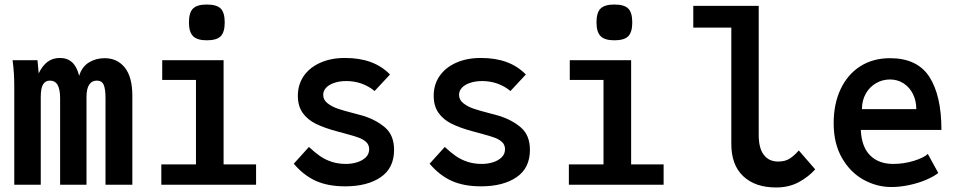

<svg xmlns="http://www.w3.org/2000/svg" viewBox="-20 -816 4240 848"><path d="M35.5 -550H145.5L151 -492Q167 -525.5 189.8 -542.8Q212.5 -560 244.5 -560Q311 -560 329.5 -481Q342 -521.5 372.8 -540.2Q403.5 -559 442 -559Q498 -559 531.2 -517.5Q564.5 -476 564.5 -393V0H446V-382Q446 -423.5 437.8 -441.8Q429.5 -460 407.5 -460Q386 -460 374 -442.2Q362 -424.5 362 -387V0H245.5V-382Q245.5 -421.5 234.5 -440.8Q223.5 -460 200.5 -460Q180 -460 170 -443Q160 -426 160 -387V0H43V-436Q43 -497.5 35.5 -550Z M696.5 -550H967.5V-90H1111V0H692.5V-90H845.5V-463H696.5ZM814.5 -717Q814.5 -760.5 832.5 -778.2Q850.5 -796 893.5 -796Q937 -796 954.8 -778.2Q972.5 -760.5 972.5 -717Q972.5 -674 954.8 -656Q937 -638 893.5 -638Q851 -638 832.8 -656.2Q814.5 -674.5 814.5 -717Z M1277.5 -93 1344.5 -167Q1370.5 -142.5 1393.2 -126.8Q1416 -111 1444.5 -101.5Q1473 -92 1508.5 -92Q1533.5 -92 1557 -99.2Q1580.5 -106.5 1595.5 -121Q1610.5 -135.5 1610.5 -157Q1610.5 -176 1597.8 -188.2Q1585 -200.5 1564.5 -208Q1544 -215.5 1503 -226.5L1471.5 -235Q1414.5 -250 1376.5 -268.5Q1338.5 -287 1317 -317.2Q1295.5 -347.5 1295.5 -393Q1295.5 -442.5 1321.5 -480.2Q1347.5 -518 1394.8 -539Q1442 -560 1503.5 -560Q1568.5 -560 1617.8 -541.8Q1667 -523.5 1702.5 -487L1634.5 -414Q1608.5 -435.5 1576.8 -446.8Q1545 -458 1509.5 -458Q1480 -458 1456.8 -450.2Q1433.5 -442.5 1420.5 -428.8Q1407.5 -415 1407.5 -397Q1407.5 -375 1426.5 -360Q1445.5 -345 1472 -336Q1498.5 -327 1541.5 -316Q1554 -313 1582.5 -305Q1641 -287 1680.8 -252.8Q1720.5 -218.5 1720.5 -154Q1720.5 -73.5 1661.2 -33.2Q1602 7 1504.5 7Q1428.5 7 1374.8 -17.2Q1321 -41.5 1277.5 -93Z M1877.5 -93 1944.5 -167Q1970.5 -142.5 1993.2 -126.8Q2016 -111 2044.5 -101.5Q2073 -92 2108.5 -92Q2133.5 -92 2157 -99.2Q2180.5 -106.5 2195.5 -121Q2210.5 -135.5 2210.5 -157Q2210.5 -176 2197.8 -188.2Q2185 -200.5 2164.5 -208Q2144 -215.5 2103 -226.5L2071.5 -235Q2014.5 -250 1976.5 -268.5Q1938.5 -287 1917 -317.2Q1895.5 -347.5 1895.5 -393Q1895.5 -442.5 1921.5 -480.2Q1947.5 -518 1994.8 -539Q2042 -560 2103.5 -560Q2168.5 -560 2217.8 -541.8Q2267 -523.5 2302.5 -487L2234.5 -414Q2208.5 -435.5 2176.8 -446.8Q2145 -458 2109.5 -458Q2080 -458 2056.8 -450.2Q2033.5 -442.5 2020.5 -428.8Q2007.5 -415 2007.5 -397Q2007.5 -375 2026.5 -360Q2045.5 -345 2072 -336Q2098.5 -327 2141.5 -316Q2154 -313 2182.5 -305Q2241 -287 2280.8 -252.8Q2320.5 -218.5 2320.5 -154Q2320.5 -73.5 2261.2 -33.2Q2202 7 2104.5 7Q2028.5 7 1974.8 -17.2Q1921 -41.5 1877.5 -93Z M2496.5 -550H2767.5V-90H2911V0H2492.5V-90H2645.5V-463H2496.5ZM2614.5 -717Q2614.5 -760.5 2632.5 -778.2Q2650.5 -796 2693.5 -796Q2737 -796 2754.8 -778.2Q2772.5 -760.5 2772.5 -717Q2772.5 -674 2754.8 -656Q2737 -638 2693.5 -638Q2651 -638 2632.8 -656.2Q2614.5 -674.5 2614.5 -717Z M3210 -180V-694H3042V-790H3331V-220Q3331 -161.5 3353.5 -132Q3376 -102.5 3417 -102.5Q3447.5 -102.5 3467.8 -115.5Q3488 -128.5 3508 -151.5L3580.5 -68Q3551 -35 3507.8 -11.5Q3464.5 12 3408 12Q3315 12 3262.5 -37.8Q3210 -87.5 3210 -180Z M3662 -272Q3662 -356.5 3692.5 -421.8Q3723 -487 3779.2 -523Q3835.5 -559 3911 -559Q4031.5 -559 4084.8 -476.5Q4138 -394 4138 -242H3782Q3785 -168 3822.8 -130Q3860.5 -92 3925 -92Q3972 -92 4015.8 -105.5Q4059.5 -119 4078 -136L4124 -52Q4104.5 -36.5 4070.8 -22Q4037 -7.5 3996.2 1.2Q3955.5 10 3917 10Q3852.5 10 3794 -22.2Q3735.5 -54.5 3698.8 -118.2Q3662 -182 3662 -272ZM3911 -465Q3877.5 -465 3849 -448.5Q3820.5 -432 3803.8 -402.2Q3787 -372.5 3787 -334H4027Q4027 -371.5 4012 -401.2Q3997 -431 3970.5 -448Q3944 -465 3911 -465Z"/></svg>

Font: JuliaMono
Style: Bold
Weight: 700
Monospace: yes
Designer: cormullion
Foundry: corm
Version: Version 0.055; ttfautohint (v1.8.4)